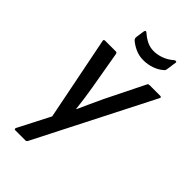

<svg xmlns="http://www.w3.org/2000/svg" viewBox="-261 -757 1020 1020"><g transform="rotate(45 249.0 -247.0)"><path d="M75 185Q64 185 69 173L161 -6L67 -478Q64 -489 76 -489H156Q164 -489 166 -480L203 -266Q209 -231 214 -195.5Q219 -160 223 -124H225Q241 -160 257 -195Q273 -230 289 -264L396 -480Q399 -489 409 -489H489Q495 -489 497 -486Q499 -483 496 -478L163 176Q159 185 150 185ZM291 -559Q260 -559 232 -571.5Q204 -584 183 -603Q181 -606 179.5 -610.5Q178 -615 179 -621L186 -669Q187 -676 191.5 -677.5Q196 -679 201 -674Q224 -654 247 -643Q270 -632 297 -632Q326 -632 355 -643Q384 -654 409 -676Q415 -680 420 -678Q425 -676 423 -670L415 -614Q414 -609 412.5 -605.5Q411 -602 406 -599Q385 -580 355 -569.5Q325 -559 291 -559Z"/></g></svg>

Font: Sofia Sans Semi Condensed SemiBold
Style: Italic
Weight: 600
Italic angle: -9°
Version: Version 4.100